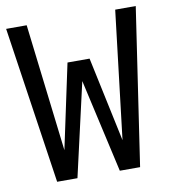

<svg xmlns="http://www.w3.org/2000/svg" viewBox="-72 -666 644 728"><g transform="rotate(-10 250.0 -302.0)"><path d="M0 -604.5H79.1L137.7 -113.3L207 -438.5H292L361.3 -112.3L419.9 -604.5H499L409.2 0H331.1L250 -359.4L168 0H89.8Z"/></g></svg>

Font: BabelStone Flags PUA
Style: Regular
Weight: 400
Designer: Andrew West
Foundry: BabelStone
Version: Version 4.12